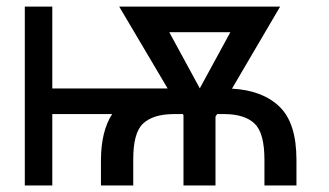

<svg xmlns="http://www.w3.org/2000/svg" viewBox="-20 -566 1003 586"><path d="M139.6 -545.9V-295.9H491.7L343.8 -545.9H835L688 -295.4Q780.8 -290.5 832.8 -240.7Q884.8 -190.9 884.8 -78.1V0H787.1V-78.1Q787.1 -160.2 757.1 -188.7Q727.1 -217.3 666 -217.8H642.6L637.7 -210V0H540V-214.8L538.1 -217.8H508.8Q446.8 -217.3 416.5 -188.7Q386.2 -160.2 386.7 -78.1V0H288.1V-78.1Q288.6 -166 322.3 -217.8H139.6V0H55.7V-545.9ZM589.8 -296.4 683.1 -467.8H496.6Z"/></svg>

Font: Inter Display
Style: Regular
Weight: 400
Designer: Rasmus Andersson
Foundry: rsms
Version: Version 4.000;git-37864ae